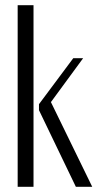

<svg xmlns="http://www.w3.org/2000/svg" viewBox="-20 -719 375 739"><path d="M109 0H48V-699H109ZM176 -326 335 0H272L130 -295V-318L262 -495H300Z"/></svg>

Font: Moniqa Paragraph
Style: Regular
Weight: 400
Designer: Rajesh Rajput
Foundry: Rajesh Rajput
Version: Version 1.000